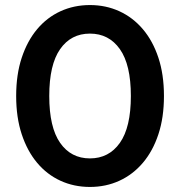

<svg xmlns="http://www.w3.org/2000/svg" viewBox="-20 -730 713 760"><path d="M44 -350Q44 -435 66 -501.5Q88 -568 127 -614.5Q166 -661 219.5 -685.5Q273 -710 336 -710Q399 -710 452.5 -685.5Q506 -661 545.5 -614.5Q585 -568 607 -501.5Q629 -435 629 -350Q629 -265 607 -198.5Q585 -132 545.5 -85.5Q506 -39 452.5 -14.5Q399 10 336 10Q273 10 219.5 -14.5Q166 -39 127 -85.5Q88 -132 66 -198.5Q44 -265 44 -350ZM498 -350Q498 -474 454.5 -535.5Q411 -597 336 -597Q261 -597 218 -535.5Q175 -474 175 -350Q175 -226 218 -164.5Q261 -103 336 -103Q411 -103 454.5 -164.5Q498 -226 498 -350Z"/></svg>

Font: CMG Sans SemiBold
Style: Regular
Weight: 600
Designer: Julieta Ulanovsky
Foundry: Julieta Ulanovsky
Version: Version 7.200